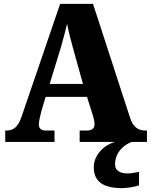

<svg xmlns="http://www.w3.org/2000/svg" viewBox="-20 -734 780 993"><path d="M7 0H262V-59H216C190 -59 181 -72 181 -92C181 -111 191 -143 194 -159L216 -233H430L459 -141C462 -132 469 -109 469 -91C469 -66 450 -59 430 -59H392V0H576C519 14 465 68 465 130C465 206 514 239 613 239C633 239 679 233 699 224V155C676 160 656 163 640 163C602 163 575 149 575 116C575 53 623 13 662 0H740V-59H730C695 -59 668 -78 653 -124L461 -714H291L91 -129C71 -71 45 -59 13 -59H7ZM237 -300 296 -493C306 -528 317 -569 327 -611C335 -568 346 -528 356 -491L409 -300Z"/></svg>

Font: Noto Serif Bengali SemiCondensed Black
Style: Regular
Weight: 900
Width: 4
Designer: Juan Bruce, Universal Thirst, Indian Type Foundry and the Monotype Design Team.
Foundry: Monotype Imaging Inc.
Version: Version 2.003